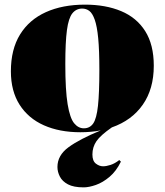

<svg xmlns="http://www.w3.org/2000/svg" viewBox="-20 -557 711 829"><path d="M341 252Q298 252 273.5 239Q249 226 238.5 205.5Q228 185 228 164Q228 114 275.5 79Q323 44 415 6Q395 10 372.5 12Q350 14 327 14Q237 14 169.5 -16Q102 -46 64.5 -105Q27 -164 27 -249Q27 -344 66.5 -408Q106 -472 178 -504.5Q250 -537 347 -537Q436 -537 503 -509Q570 -481 607 -422.5Q644 -364 644 -273Q644 -173 596.5 -105Q549 -37 463 -7Q414 27 396.5 52.5Q379 78 379 110Q379 138 394 149.5Q409 161 425 161Q439 161 457.5 155Q476 149 495 134L502 141Q482 182 453 206.5Q424 231 394 241.5Q364 252 341 252ZM342 -3Q368 -3 382.5 -24Q397 -45 403 -100Q409 -155 409 -256Q409 -340 404 -392Q399 -444 389 -472Q379 -500 365.5 -510Q352 -520 335 -520Q309 -520 292.5 -499.5Q276 -479 269 -427Q262 -375 262 -280Q262 -167 272 -107Q282 -47 300 -25Q318 -3 342 -3Z"/></svg>

Font: Literata 72pt Black
Style: Regular
Weight: 900
Designer: Latin by Veronika Burian and Jose Scaglione. Greek by Irene Vlachou. Cyrillic by Vera Evstafieva.
Foundry: TypeTogether
Version: Version 3.002